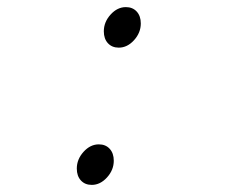

<svg xmlns="http://www.w3.org/2000/svg" viewBox="-20 -508 640 540"><path d="M314 -374Q295 -374 283.5 -386.5Q272 -399 272 -420Q272 -446 291 -467Q310 -488 334 -488Q353 -488 364.5 -475.5Q376 -463 376 -442Q376 -416 357 -395Q338 -374 314 -374ZM238 12Q219 12 207.5 -0.5Q196 -13 196 -34Q196 -60 215 -81Q234 -102 258 -102Q277 -102 288.5 -89.5Q300 -77 300 -56Q300 -30 281 -9Q262 12 238 12Z"/></svg>

Font: TypoPRO Source Code Pro
Style: Italic
Weight: 200
Italic angle: -11°
Monospace: yes
Designer: Paul D. Hunt, Teo Tuominen
Foundry: Adobe Systems Incorporated
Version: Version 1.030;PS 1.0;hotconv 1.0.84;makeotf.lib2.5.63406